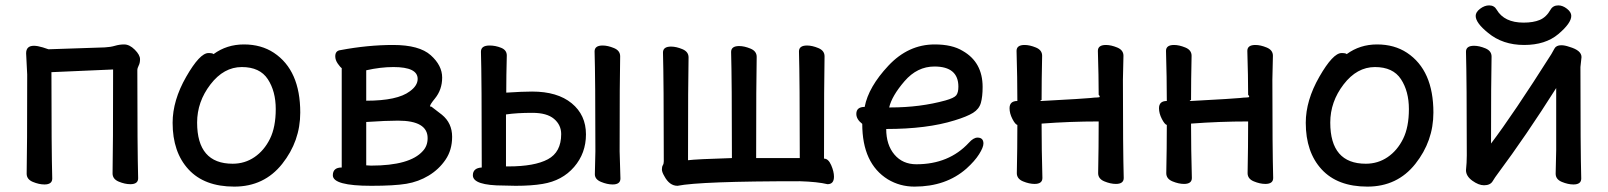

<svg xmlns="http://www.w3.org/2000/svg" viewBox="-20 -663 5970 713"><path d="M145 22Q125 22 102 12.5Q79 3 79 -18Q81 -106 81 -386L77 -465Q77 -493 106 -493Q119 -493 139 -487L160 -480L369 -487Q390 -488 407 -493Q424 -498 441 -498Q461 -498 480.5 -478.5Q500 -459 500 -443Q500 -429 495 -419.5Q490 -410 490 -402Q490 -107 493 -1Q493 21 464 21Q444 21 421 11.5Q398 2 398 -19Q400 -107 400 -405L171 -395Q171 -106 174 0Q174 22 145 22Z M844 -55Q889 -55 925 -79.5Q961 -104 982.5 -147.5Q1004 -191 1004 -258Q1004 -324 974.5 -369Q945 -414 878 -414Q811 -414 761.5 -349.5Q712 -285 712 -208Q712 -55 844 -55ZM621 -207Q621 -290 671.5 -378Q722 -466 754 -466Q770 -466 773 -462Q822 -498 886 -498Q950 -498 997 -467Q1095 -402 1095 -245Q1095 -139 1028 -54.5Q961 30 850 30Q739 30 680 -34Q621 -98 621 -207Z M1358 -48Q1502 -48 1550 -102Q1568 -121 1568 -150Q1568 -215 1458 -215Q1415 -215 1340 -210V-49ZM1340 -289Q1456 -289 1502 -324Q1531 -345 1531 -370Q1531 -414 1441 -414Q1393 -414 1340 -402ZM1359 27Q1216 27 1216 -12Q1216 -41 1249 -41V-410Q1244 -413 1234.5 -426.5Q1225 -440 1225 -454Q1225 -475 1245 -477Q1346 -496 1440 -496Q1537 -496 1579.5 -458Q1622 -420 1622 -375Q1622 -330 1595 -297Q1577 -275 1577 -269Q1577 -267 1580 -267H1582L1621 -237Q1659 -206 1659 -155Q1659 -106 1634.5 -70Q1610 -34 1572 -11Q1534 12 1489 19.5Q1444 27 1359 27Z M1868 -45Q1965 -45 2014.5 -71.5Q2064 -98 2064 -165Q2064 -199 2037.5 -221.5Q2011 -244 1957 -244Q1899 -244 1859 -238V-45ZM1895 27 1851 26Q1736 26 1736 -12Q1736 -39 1769 -41Q1769 -376 1766 -471Q1766 -494 1798 -494Q1820 -494 1841 -485.5Q1862 -477 1862 -457Q1860 -381 1860 -319Q1921 -323 1956 -323Q2050 -323 2103 -279.5Q2156 -236 2156 -164Q2156 -94 2112 -43Q2068 8 1995 20Q1954 27 1895 27ZM2255 22Q2235 22 2212 12.5Q2189 3 2189 -16L2191 -101Q2191 -375 2188 -472Q2188 -494 2218 -494Q2237 -494 2260 -484.5Q2283 -475 2283 -454Q2281 -375 2281 -101L2284 0Q2284 22 2255 22Z M2496 27Q2466 27 2447 -9Q2438 -24 2438 -34Q2438 -44 2441.5 -49.5Q2445 -55 2445 -64Q2445 -366 2442 -468Q2442 -490 2472 -490Q2491 -490 2514 -480.5Q2537 -471 2537 -450Q2535 -366 2535 -68Q2565 -72 2698 -76Q2698 -368 2695 -470Q2695 -492 2725 -492Q2744 -492 2767 -482.5Q2790 -473 2790 -452Q2788 -368 2788 -76H2950Q2950 -370 2947 -472Q2947 -494 2977 -494Q2996 -494 3019 -484.5Q3042 -475 3042 -454Q3040 -370 3040 -74Q3056 -74 3066.5 -50Q3077 -26 3077 -7Q3077 21 3053 21Q3016 12 2950 10Q2581 10 2496 27Z M3287 -264Q3397 -264 3491 -290Q3523 -299 3531 -309Q3539 -319 3539 -341Q3539 -416 3450 -416Q3386 -416 3339 -361.5Q3292 -307 3282 -264ZM3376 30Q3322 30 3277 3Q3182 -56 3182 -203Q3160 -220 3160 -240Q3160 -266 3191 -266Q3205 -340 3279 -419Q3353 -498 3451 -498Q3516 -498 3555 -474Q3629 -432 3629 -340Q3629 -304 3622.5 -281Q3616 -258 3593.5 -244Q3571 -230 3525 -216Q3423 -184 3271 -184Q3271 -125 3301.5 -89Q3332 -53 3383 -53Q3504 -53 3578 -133Q3595 -152 3610 -152Q3632 -152 3632 -130Q3632 -116 3616 -90.5Q3600 -65 3569 -37Q3493 30 3376 30Z M4124 20Q4104 20 4081 10.5Q4058 1 4058 -20Q4060 -116 4060 -212Q3953 -212 3848 -204Q3848 -109 3851 -2Q3851 20 3822 20Q3802 20 3779 10.5Q3756 1 3756 -20Q3758 -114 3758 -199Q3750 -201 3739.5 -221.5Q3729 -242 3729 -261Q3729 -288 3758 -288Q3758 -375 3755 -474Q3755 -496 3785 -496Q3804 -496 3827 -486.5Q3850 -477 3850 -456Q3848 -365 3848 -292Q3843 -290 3843 -289Q3843 -288 3848 -288Q4013 -297 4029 -299Q4045 -301 4054.5 -301Q4064 -301 4064 -304Q4064 -307 4060 -311Q4060 -378 4057 -474Q4057 -496 4087 -496Q4106 -496 4129 -486.5Q4152 -477 4152 -456L4150 -367Q4150 -108 4153 -2Q4153 20 4124 20Z M4679 20Q4659 20 4636 10.5Q4613 1 4613 -20Q4615 -116 4615 -212Q4508 -212 4403 -204Q4403 -109 4406 -2Q4406 20 4377 20Q4357 20 4334 10.5Q4311 1 4311 -20Q4313 -114 4313 -199Q4305 -201 4294.5 -221.5Q4284 -242 4284 -261Q4284 -288 4313 -288Q4313 -375 4310 -474Q4310 -496 4340 -496Q4359 -496 4382 -486.5Q4405 -477 4405 -456Q4403 -365 4403 -292Q4398 -290 4398 -289Q4398 -288 4403 -288Q4568 -297 4584 -299Q4600 -301 4609.5 -301Q4619 -301 4619 -304Q4619 -307 4615 -311Q4615 -378 4612 -474Q4612 -496 4642 -496Q4661 -496 4684 -486.5Q4707 -477 4707 -456L4705 -367Q4705 -108 4708 -2Q4708 20 4679 20Z M5052 -55Q5097 -55 5133 -79.5Q5169 -104 5190.5 -147.5Q5212 -191 5212 -258Q5212 -324 5182.5 -369Q5153 -414 5086 -414Q5019 -414 4969.5 -349.5Q4920 -285 4920 -208Q4920 -55 5052 -55ZM4829 -207Q4829 -290 4879.5 -378Q4930 -466 4962 -466Q4978 -466 4981 -462Q5030 -498 5094 -498Q5158 -498 5205 -467Q5303 -402 5303 -245Q5303 -139 5236 -54.5Q5169 30 5058 30Q4947 30 4888 -34Q4829 -98 4829 -207Z M5491 25Q5471 25 5447.5 8Q5424 -9 5424 -31Q5427 -59 5427 -86Q5427 -364 5424 -471Q5424 -493 5454 -493Q5473 -493 5496 -483.5Q5519 -474 5519 -453Q5517 -364 5517 -130Q5599 -238 5741 -462Q5746 -470 5752.5 -482.5Q5759 -495 5778 -495Q5791 -495 5808 -489Q5853 -476 5853 -451L5849 -414Q5849 -106 5852 0Q5852 22 5823 22Q5803 22 5780 12.5Q5757 3 5757 -18L5759 -106V-336Q5647 -159 5542 -18Q5532 -5 5523 10Q5514 25 5491 25ZM5640 -496Q5560 -496 5506 -541Q5460 -578 5460 -604Q5460 -618 5476.5 -630.5Q5493 -643 5510 -643Q5529 -643 5538 -627Q5566 -579 5638 -579Q5674 -579 5698 -589Q5722 -599 5738 -627Q5747 -643 5767 -643Q5783 -643 5799 -630.5Q5815 -618 5815 -604Q5815 -577 5767 -536.5Q5719 -496 5640 -496Z"/></svg>

Font: LXGW ZhenKai
Style: Regular
Weight: 400
Designer: LXGW / Fontworks Inc.
Foundry: LXGW / Fontworks Inc.
Version: Version 0.800;June 8, 2025